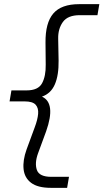

<svg xmlns="http://www.w3.org/2000/svg" viewBox="-20 -760 498 924"><path d="M312 91 303 144H225Q162 144 130 120Q98 96 93.5 54Q89 12 108 -41L147 -147Q161 -184 163.5 -212Q166 -240 151.5 -256Q137 -272 99 -272H26L35 -325H108Q164 -325 182.5 -359.5Q201 -394 200 -449L199 -555Q198 -650 236.5 -695Q275 -740 361 -740H458L449 -687H364Q306 -687 282.5 -654Q259 -621 260 -574L262 -468Q263 -398 244 -354Q225 -310 182 -295Q250 -264 202 -128L163 -22Q146 25 157.5 58Q169 91 227 91Z"/></svg>

Font: Inria Sans Light
Style: Italic
Weight: 300
Italic angle: -10°
Designer: Black Foundry Team
Foundry: Black Foundry
Version: Version 1.2; ttfautohint (v1.8.3)